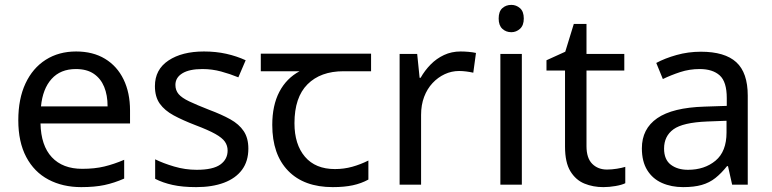

<svg xmlns="http://www.w3.org/2000/svg" viewBox="-20 -757 3166 787"><path d="M292 -546Q361 -546 410.5 -516Q460 -486 486.5 -431.5Q513 -377 513 -304V-251H146Q148 -160 192.5 -112.5Q237 -65 317 -65Q368 -65 407.5 -74.5Q447 -84 489 -102V-25Q448 -7 408 1.5Q368 10 313 10Q237 10 178.5 -21Q120 -52 87.5 -113.5Q55 -175 55 -264Q55 -352 84.5 -415Q114 -478 167.5 -512Q221 -546 292 -546ZM291 -474Q228 -474 191.5 -433.5Q155 -393 148 -321H421Q421 -367 407 -401Q393 -435 364.5 -454.5Q336 -474 291 -474Z M998 -148Q998 -96 972 -61Q946 -26 898 -8Q850 10 784 10Q728 10 687.5 1Q647 -8 616 -24V-104Q648 -88 693.5 -74.5Q739 -61 786 -61Q853 -61 883 -82.5Q913 -104 913 -140Q913 -160 902 -176Q891 -192 862.5 -208Q834 -224 781 -244Q729 -264 692 -284Q655 -304 635 -332Q615 -360 615 -404Q615 -472 670.5 -509Q726 -546 816 -546Q865 -546 907.5 -536.5Q950 -527 987 -510L957 -440Q923 -454 886 -464Q849 -474 810 -474Q756 -474 727.5 -456.5Q699 -439 699 -409Q699 -387 712 -371.5Q725 -356 755.5 -341.5Q786 -327 837 -307Q888 -288 924 -268Q960 -248 979 -219.5Q998 -191 998 -148Z M1344 10Q1226 10 1161 -57Q1096 -124 1096 -245Q1096 -325 1125 -380.5Q1154 -436 1208 -465H1049V-537H1501V-465H1388Q1294 -465 1240.5 -411.5Q1187 -358 1187 -252Q1187 -165 1230 -114.5Q1273 -64 1353 -64Q1390 -64 1424 -73.5Q1458 -83 1490 -99V-21Q1461 -5 1426 2.5Q1391 10 1344 10Z M1868 -546Q1883 -546 1900.5 -544.5Q1918 -543 1931 -540L1920 -459Q1907 -462 1891.5 -464Q1876 -466 1862 -466Q1831 -466 1803 -453Q1775 -440 1753 -416.5Q1731 -393 1718.5 -360Q1706 -327 1706 -286V0H1618V-536H1690L1700 -438H1704Q1721 -468 1745 -492.5Q1769 -517 1800 -531.5Q1831 -546 1868 -546Z M2119 -536V0H2031V-536ZM2076 -737Q2096 -737 2111.5 -723.5Q2127 -710 2127 -681Q2127 -653 2111.5 -639Q2096 -625 2076 -625Q2054 -625 2039 -639Q2024 -653 2024 -681Q2024 -710 2039 -723.5Q2054 -737 2076 -737Z M2468 -62Q2488 -62 2509 -65.5Q2530 -69 2543 -73V-6Q2529 1 2503 5.5Q2477 10 2453 10Q2411 10 2375.5 -4.5Q2340 -19 2318 -55Q2296 -91 2296 -156V-468H2220V-510L2297 -545L2332 -659H2384V-536H2539V-468H2384V-158Q2384 -109 2407.5 -85.5Q2431 -62 2468 -62Z M2853 -545Q2951 -545 2998 -502Q3045 -459 3045 -365V0H2981L2964 -76H2960Q2937 -47 2912.5 -27.5Q2888 -8 2856.5 1Q2825 10 2780 10Q2732 10 2693.5 -7Q2655 -24 2633 -59.5Q2611 -95 2611 -149Q2611 -229 2674 -272.5Q2737 -316 2868 -320L2959 -323V-355Q2959 -422 2930 -448Q2901 -474 2848 -474Q2806 -474 2768 -461.5Q2730 -449 2697 -433L2670 -499Q2705 -518 2753 -531.5Q2801 -545 2853 -545ZM2879 -259Q2779 -255 2740.5 -227Q2702 -199 2702 -148Q2702 -103 2729.5 -82Q2757 -61 2800 -61Q2868 -61 2913 -98.5Q2958 -136 2958 -214V-262Z"/></svg>

Font: lguzrati25
Style: Book
Weight: 400
Designer: Jelle Bosma - Monotype Design Team, Universal Thirst
Foundry: Monotype Imaging Inc.
Version: Version 2.106